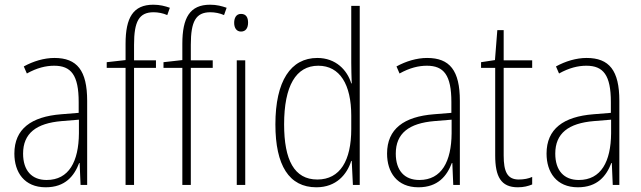

<svg xmlns="http://www.w3.org/2000/svg" viewBox="-20 -785 2722 815"><path d="M211 -539C167 -539 121 -525 81 -503L94 -473C137 -497 175 -506 210 -506C282 -506 314 -466 314 -352V-306L240 -300C113 -290 41 -238 41 -133C41 -54 83 10 174 10C257 10 295 -38 316 -93H318L322 0H350V-357C350 -486 307 -539 211 -539ZM242 -271 315 -277V-219C314 -100 273 -21 178 -21C115 -21 78 -61 78 -133C78 -219 134 -262 242 -271Z M642 -497V-529H549V-595C549 -694 570 -733 632 -733C651 -733 672 -729 690 -721L701 -752C681 -759 659 -765 631 -765C545 -765 513 -710 513 -599V-530L433 -521V-497H513V0H549V-497Z M883 -497V-529H790V-595C790 -694 811 -733 873 -733C892 -733 913 -729 931 -721L942 -752C922 -759 900 -765 872 -765C786 -765 754 -710 754 -599V-530L674 -521V-497H754V0H790V-497Z M1003 -726C982 -726 974 -708 974 -688C974 -668 983 -651 1003 -651C1023 -651 1033 -666 1033 -689C1033 -709 1026 -726 1003 -726ZM1021 -529H985V0H1021Z M1323 10C1408 10 1453 -45 1471 -102H1473L1478 0H1507V-760H1471V-518C1471 -490 1472 -462 1473 -431H1471C1454 -487 1406 -539 1327 -539C1214 -539 1149 -441 1149 -257C1149 -83 1207 10 1323 10ZM1327 -23C1229 -23 1186 -106 1186 -257C1186 -420 1236 -506 1331 -506C1423 -506 1471 -426 1471 -294V-237C1471 -104 1424 -23 1327 -23Z M1793 -539C1749 -539 1703 -525 1663 -503L1676 -473C1719 -497 1757 -506 1792 -506C1864 -506 1896 -466 1896 -352V-306L1822 -300C1695 -290 1623 -238 1623 -133C1623 -54 1665 10 1756 10C1839 10 1877 -38 1898 -93H1900L1904 0H1932V-357C1932 -486 1889 -539 1793 -539ZM1824 -271 1897 -277V-219C1896 -100 1855 -21 1760 -21C1697 -21 1660 -61 1660 -133C1660 -219 1716 -262 1824 -271Z M2182 -23C2133 -23 2118 -57 2118 -125V-497H2239V-529H2118V-657H2091L2081 -530L2022 -521V-497H2082V-125C2082 -36 2106 10 2178 10C2203 10 2222 5 2239 -2V-34C2224 -27 2204 -23 2182 -23Z M2470 -539C2426 -539 2380 -525 2340 -503L2353 -473C2396 -497 2434 -506 2469 -506C2541 -506 2573 -466 2573 -352V-306L2499 -300C2372 -290 2300 -238 2300 -133C2300 -54 2342 10 2433 10C2516 10 2554 -38 2575 -93H2577L2581 0H2609V-357C2609 -486 2566 -539 2470 -539ZM2501 -271 2574 -277V-219C2573 -100 2532 -21 2437 -21C2374 -21 2337 -61 2337 -133C2337 -219 2393 -262 2501 -271Z"/></svg>

Font: Noto Sans Bengali Condensed ExtraLight
Style: Regular
Weight: 200
Width: 3
Designer: Joana Ranito - Universal Thirst; Jelle Bosma - Monotype Design Team
Foundry: Universal Thirst ehf.
Version: Version 3.000